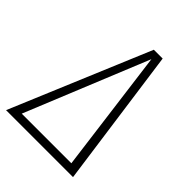

<svg xmlns="http://www.w3.org/2000/svg" viewBox="-213 -788 892 892"><g transform="rotate(45 233.0 -342.0)"><path d="M329 -684 424 0H-16L271 -684ZM294 -645 47 -40H373Z"/></g></svg>

Font: Fira Sans Extra Condensed ExtraLight
Style: Italic
Weight: 275
Width: 3
Italic angle: -8°
Designer: Carrois Corporate & Edenspiekermann AG
Foundry: Carrois Corporate GbR & Edenspiekermann AG
Version: Version 4.203